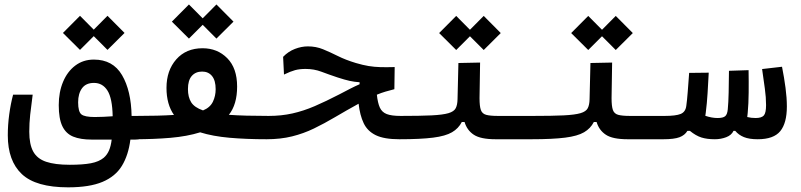

<svg xmlns="http://www.w3.org/2000/svg" viewBox="-20 -615 3556 852"><path d="M282.2 216.3Q139.6 216.3 77.1 157.7Q14.6 99.1 14.6 -14.6Q14.6 -61 21 -107.7Q27.3 -154.3 38.1 -194.8H125Q118.2 -144 114 -106.2Q109.9 -68.4 109.9 -30.3Q109.9 25.4 127.4 57.4Q145 89.4 184.6 102.8Q224.1 116.2 289.6 116.2Q347.7 116.2 383.5 109.4Q419.4 102.5 440.4 85Q455.6 71.8 463.9 52.2Q472.2 32.7 475.6 4.4H386.7Q336.9 4.4 304.7 -8.8Q272.5 -22 256.6 -55.2Q240.7 -88.4 240.7 -148.4Q240.7 -206.1 259.8 -251.7Q278.8 -297.4 314 -324Q349.1 -350.6 396.5 -350.6Q481 -350.6 521.5 -281.7Q562 -212.9 564 -100.6H585.9Q610.4 -100.6 618.9 -89.1Q627.4 -77.6 627.4 -50.3Q627.4 -21 618.4 -8.3Q609.4 4.4 580.6 4.4H558.6Q549.8 73.7 521 120.8Q492.2 168 434.8 192.1Q377.4 216.3 282.2 216.3ZM480 -99.1Q478.5 -178.7 457 -212.9Q435.5 -247.1 397 -247.1Q361.3 -247.1 344 -223.4Q326.7 -199.7 326.7 -161.1Q326.7 -119.1 341.3 -107.4Q356 -95.7 400.4 -95.7Q419.9 -95.7 439.9 -96.7Q460 -97.7 480 -99.1ZM457 -393.6 396 -454.6 335 -393.6 259.3 -468.8 335 -544.9 396 -483.4 457 -544.9 532.7 -468.8Z M578.1 2.9 585.9 -100.6Q685.1 -100.6 752 -105Q718.8 -151.9 718.8 -225.1Q718.8 -302.2 762.2 -351.6Q805.7 -400.9 878.9 -400.9Q944.8 -400.9 988.5 -356.7Q1032.2 -312.5 1032.2 -231Q1032.2 -151.4 995.6 -105.5Q1030.8 -103 1074.7 -101.8Q1118.7 -100.6 1172.9 -100.6Q1200.2 -100.6 1212.9 -89.8Q1225.6 -79.1 1225.6 -51.8Q1225.6 -21 1209.5 -9Q1193.4 2.9 1164.6 2.9Q1072.8 2.9 998.3 -3.7Q923.8 -10.3 868.2 -27.8Q810.5 -9.8 736.6 -3.4Q662.6 2.9 578.1 2.9ZM880.9 -125Q912.1 -137.7 924.6 -163.3Q937 -189 937 -219.2Q937 -257.8 920.9 -277.6Q904.8 -297.4 877 -297.4Q848.1 -297.4 831.1 -278.1Q814 -258.8 814 -219.7Q814 -184.1 828.4 -161.1Q842.8 -138.2 880.9 -125ZM940.4 -443.8 879.4 -504.9 818.4 -443.8 742.7 -519 818.4 -595.2 879.4 -533.7 940.4 -595.2 1016.1 -519Z M1752 2.9Q1684.6 2.9 1647.5 -15.1Q1610.4 -33.2 1593.8 -68.4Q1577.1 -103.5 1571.3 -154.8Q1514.6 -123.5 1466.8 -95.2Q1418.9 -66.9 1373 -44.7Q1327.1 -22.5 1276.1 -9.8Q1225.1 2.9 1162.1 2.9Q1150.4 2.9 1144 -9.3Q1137.7 -21.5 1137.7 -51.3Q1137.7 -100.6 1171.9 -100.6Q1228.5 -100.6 1277.6 -111.6Q1326.7 -122.6 1376.5 -144Q1426.3 -165.5 1484.9 -195.8Q1514.6 -211.4 1535.6 -222.2Q1556.6 -232.9 1575.7 -241.2V-250Q1552.7 -251.5 1531.7 -256.1Q1510.7 -260.7 1477.5 -271.5Q1438 -284.7 1405.8 -296.9Q1373.5 -309.1 1335.9 -309.1Q1309.1 -309.1 1289.3 -303.7Q1269.5 -298.3 1240.2 -284.2L1236.3 -362.8Q1259.3 -386.7 1288.6 -397.9Q1317.9 -409.2 1346.2 -409.2Q1382.3 -409.2 1413.3 -396.5Q1444.3 -383.8 1479 -366.5Q1513.7 -349.1 1559.1 -335.4Q1590.3 -326.2 1615.7 -322Q1641.1 -317.9 1668.2 -317.1Q1695.3 -316.4 1731.4 -317.4L1730 -219.2Q1709 -213.9 1690.7 -208.5Q1672.4 -203.1 1652.3 -194.8Q1656.2 -158.2 1665.5 -137.7Q1674.8 -117.2 1696 -108.9Q1717.3 -100.6 1757.8 -100.6Q1776.4 -100.6 1785.4 -94.5Q1794.4 -88.4 1794.4 -65.9Q1794.4 -24.4 1782 -10.7Q1769.5 2.9 1752 2.9Z M1752 2.9 1757.8 -100.6Q1844.2 -100.6 1894.8 -103Q1945.3 -105.5 1970 -112.8Q1994.6 -120.1 2002.2 -134.8Q2009.8 -149.4 2010.3 -174.3L2014.2 -335.4L2110.4 -337.4L2107.9 -179.2Q2107.9 -143.6 2113.8 -127Q2119.6 -110.4 2137.2 -105.5Q2154.8 -100.6 2190.4 -100.6H2343.8Q2362.3 -100.6 2371.3 -87.6Q2380.4 -74.7 2380.4 -56.2Q2380.4 -22 2367.9 -9.5Q2355.5 2.9 2337.9 2.9H2179.2Q2112.8 2.9 2082.5 -17.1Q2052.2 -37.1 2041.5 -73.7H2029.3Q2014.6 -44.9 1985.8 -28.1Q1957 -11.2 1901.9 -4.2Q1846.7 2.9 1752 2.9ZM2126.5 -393.1 2065.4 -454.1 2004.4 -393.1 1928.7 -468.3 2004.4 -544.4 2065.4 -482.9 2126.5 -544.4 2202.1 -468.3Z M2337.9 2.9 2343.8 -100.6Q2430.2 -100.6 2480.7 -103Q2531.2 -105.5 2555.9 -112.8Q2580.6 -120.1 2588.1 -134.8Q2595.7 -149.4 2596.2 -174.3L2600.1 -335.4L2696.3 -337.4L2693.8 -179.2Q2693.8 -143.6 2699.7 -127Q2705.6 -110.4 2723.1 -105.5Q2740.7 -100.6 2776.4 -100.6H2929.7Q2948.2 -100.6 2957.3 -87.6Q2966.3 -74.7 2966.3 -56.2Q2966.3 -22 2953.9 -9.5Q2941.4 2.9 2923.8 2.9H2765.1Q2698.7 2.9 2668.5 -17.1Q2638.2 -37.1 2627.4 -73.7H2615.2Q2600.6 -44.9 2571.8 -28.1Q2543 -11.2 2487.8 -4.2Q2432.6 2.9 2337.9 2.9ZM2712.4 -393.1 2651.4 -454.1 2590.3 -393.1 2514.6 -468.3 2590.3 -544.4 2651.4 -482.9 2712.4 -544.4 2788.1 -468.3Z M2923.8 2.9 2929.7 -100.6Q2979 -100.6 3000.5 -109.4Q3022 -118.2 3025.4 -145Q3028.8 -168.5 3031.7 -206.3Q3034.7 -244.1 3038.1 -291.5L3125 -292.5Q3122.6 -246.1 3119.9 -201.7Q3117.2 -157.2 3111.8 -114.7Q3110.8 -107.4 3109.9 -101.1Q3138.7 -91.3 3164.1 -91.3Q3188.5 -91.3 3198 -99.4Q3207.5 -107.4 3209.5 -129.9Q3212.4 -159.2 3213.4 -204.6Q3214.4 -250 3214.8 -300.8L3301.8 -303.7Q3302.7 -252.9 3302.2 -204.1Q3301.8 -155.3 3297.9 -113.3Q3296.9 -104.5 3295.9 -95.7Q3313 -91.3 3333 -91.3Q3359.4 -91.3 3369.4 -102.5Q3379.4 -113.8 3379.4 -148.4Q3379.4 -183.1 3374 -221.9Q3368.7 -260.7 3361.8 -308.6L3450.2 -318.8Q3460 -269.5 3465.8 -225.1Q3471.7 -180.7 3471.7 -142.6Q3471.7 -68.8 3442.4 -33Q3413.1 2.9 3342.3 2.9Q3304.7 2.9 3281.2 -6.6Q3257.8 -16.1 3242.7 -34.2H3234.9Q3226.1 -15.1 3202.4 -6.1Q3178.7 2.9 3152.3 2.9Q3117.2 2.9 3092.5 -4.9Q3067.9 -12.7 3041.5 -34.2H3030.3Q3019 -15.1 2995.4 -6.1Q2971.7 2.9 2923.8 2.9Z"/></svg>

Font: Cascadia Code NF
Style: Regular
Weight: 400
Monospace: yes
Designer: Aaron Bell
Foundry: Saja Typeworks
Version: Version 2404.023; ttfautohint (v1.8.4)